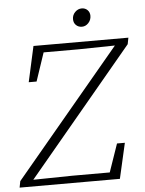

<svg xmlns="http://www.w3.org/2000/svg" viewBox="-57 -880 699 925"><g transform="rotate(-5 292.5 -417.0)"><path d="M0 0 6 -31 517 -642 341 -639H172L126 -502H88L126 -674H585L579 -643L69 -32L258 -35H439L486 -171H524L485 0ZM367 -746Q350 -746 338.5 -757Q327 -768 327 -786Q327 -806 341 -820Q355 -834 373 -834Q390 -834 401 -823Q412 -812 412 -795Q412 -775 398.5 -760.5Q385 -746 367 -746Z"/></g></svg>

Font: Source Serif 4 SmText Light
Style: Italic
Weight: 300
Italic angle: -12°
Designer: Frank Grießhammer
Foundry: Adobe
Version: Version 4.005;hotconv 1.1.0;makeotfexe 2.6.0